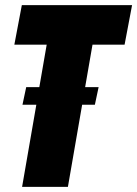

<svg xmlns="http://www.w3.org/2000/svg" viewBox="-20 -731 537 751"><path d="M66.4 0H245.6L301.3 -321.3H351.1L365.7 -390.1H313L341.8 -556.2H467.3L496.6 -710.9H65.4L36.1 -556.2H162.6L133.8 -390.1H82.5L67.9 -321.3H122.1Z"/></svg>

Font: Roboto Flex Super Cond Black
Style: Italic
Weight: 900
Width: 3
Italic angle: -10°
Designer: Berlow after Robertson
Foundry: Google
Version: Version 3.200;Glyphs 3.3 (3311)